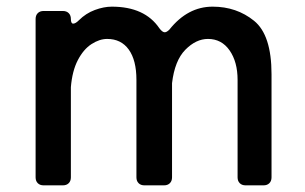

<svg xmlns="http://www.w3.org/2000/svg" viewBox="-20 -557 916 577"><path d="M796 -334V-24Q796 -13 789.5 -6.5Q783 0 772 0H718Q707 0 700.5 -6.5Q694 -13 694 -24V-317Q694 -371 670 -405.5Q646 -440 605 -440Q569 -440 537 -407.5Q505 -375 497 -307V-24Q497 -13 490.5 -6.5Q484 0 473 0H414Q403 0 396.5 -6.5Q390 -13 390 -24V-317Q390 -376 367 -408Q344 -440 302 -440Q279 -440 255 -424.5Q231 -409 214 -376.5Q197 -344 193 -295V-24Q193 -13 186.5 -6.5Q180 0 169 0H111Q100 0 93.5 -6.5Q87 -13 87 -24V-500Q87 -511 93.5 -517.5Q100 -524 111 -524H169Q180 -524 186.5 -517.5Q193 -511 193 -500Q193 -486 200 -486Q207 -486 217 -496Q238 -517 265 -527Q292 -537 316 -537Q415 -537 459 -472Q468 -460 475 -460Q481 -460 489 -468Q544 -537 619 -537Q691 -537 743.5 -494.5Q796 -452 796 -334Z"/></svg>

Font: Shippori Gochic B2 Bold
Style: Regular
Weight: 700
Designer: FONTDASU
Foundry: FONTDASU / Google Inc. / but / Adobe
Version: Version 1.130